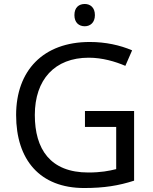

<svg xmlns="http://www.w3.org/2000/svg" viewBox="-20 -935 768 965"><path d="M406 -915C377 -915 354 -898 354 -859C354 -821 377 -803 406 -803C433 -803 457 -821 457 -859C457 -898 433 -915 406 -915ZM407 -377V-297H564V-85C528 -76 487 -68 424 -68C232 -68 155 -186 155 -357C155 -535 255 -645 426 -645C494 -645 559 -626 610 -604L644 -682C583 -708 511 -724 431 -724C197 -724 61 -580 61 -357C61 -131 181 10 403 10C503 10 577 -2 654 -27V-377Z"/></svg>

Font: Noto Sans Sinhala UI
Style: Regular
Weight: 400
Designer: Jelle Bosma - Monotype Design Team
Foundry: Monotype Imaging Inc.
Version: Version 2.006